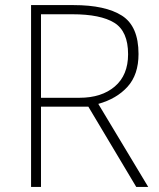

<svg xmlns="http://www.w3.org/2000/svg" viewBox="-20 -734 626 754"><path d="M269 -714Q394 -714 459 -672.5Q524 -631 524 -522Q524 -441 481 -393.5Q438 -346 366 -326L562 0H515L327 -315H141V0H102V-714ZM264 -678H141V-350H292Q379 -350 431 -394.5Q483 -439 483 -521Q483 -611 429 -644.5Q375 -678 264 -678Z"/></svg>

Font: Noto Sans Thai ExtraLight
Style: Regular
Weight: 200
Designer: Monotype Design Team
Foundry: Monotype Imaging Inc.
Version: Version 2.001; ttfautohint (v1.8.4.7-5d5b)